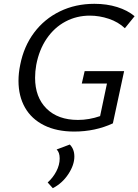

<svg xmlns="http://www.w3.org/2000/svg" viewBox="-20 -684 726 1007"><path d="M170 -343Q164 -309 164 -276Q164 -174 224 -114.5Q284 -55 389 -55Q447 -55 505 -75L541 -246H409L424 -311H631L572 -37Q479 6 369 6Q277 6 211 -27Q145 -60 111 -120Q77 -180 77 -260Q77 -301 86 -344Q105 -441 159 -513Q213 -585 294.5 -624.5Q376 -664 475 -664Q540 -664 594.5 -647Q649 -630 686 -599L635 -536Q600 -569 550.5 -585.5Q501 -602 451 -602Q382 -602 323.5 -571Q265 -540 225 -481.5Q185 -423 170 -343ZM230 273Q258 248 275.5 214.5Q293 181 293 147Q293 115 277 100L346 74Q370 98 370 137Q370 181 338.5 229Q307 277 257 303Z"/></svg>

Font: Ysabeau Medium
Style: Italic
Weight: 500
Italic angle: -12°
Designer: Christian Thalmann (Catharsis Fonts)
Version: Version 0.003